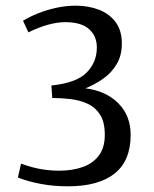

<svg xmlns="http://www.w3.org/2000/svg" viewBox="-20 -647 542 676"><path d="M219 9Q169 9 123.5 0.5Q78 -8 43 -22L54 -71Q95 -56 127.5 -51Q160 -46 188 -46Q235 -46 271.5 -59Q308 -72 328.5 -100Q349 -128 349 -172Q349 -217 332.5 -243Q316 -269 289 -281.5Q262 -294 229.5 -298Q197 -302 164 -302L161 -346Q249 -355 285 -391.5Q321 -428 321 -480Q321 -520 293.5 -544.5Q266 -569 210 -569Q182 -569 149 -560Q116 -551 80 -533L61 -574Q84 -588 114 -600Q144 -612 178 -619.5Q212 -627 247 -627Q292 -627 329 -612.5Q366 -598 387.5 -568.5Q409 -539 409 -494Q409 -452 391 -421.5Q373 -391 344 -370.5Q315 -350 281 -336Q353 -327 396.5 -283.5Q440 -240 440 -172Q440 -81 383.5 -36Q327 9 219 9Z"/></svg>

Font: Manuale
Style: Regular
Weight: 400
Designer: Eduardo Tunni / Pablo Cosgaya
Foundry: Eduardo Tunni / Pablo Cosgaya
Version: Version 1.002